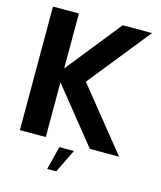

<svg xmlns="http://www.w3.org/2000/svg" viewBox="-122 -763 849 1013"><g transform="rotate(15 302.0 -257.0)"><path d="M40.5 0H182V-299L422.5 0H582.5L310.5 -337L581.5 -675H421.5L182 -375V-675H40.5ZM232.5 160.5H282L344.5 32.5H265Z"/></g></svg>

Font: Anybody UltraCondensed Thin SemiBold
Style: Regular
Weight: 600
Version: Version 1.111